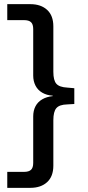

<svg xmlns="http://www.w3.org/2000/svg" viewBox="-20 -725 423 925"><path d="M15 180V103H96Q119 103 129.5 93Q140 83 140 60V-164Q140 -192 151 -213Q162 -234 183.5 -246.5Q205 -259 234 -262V-264Q205 -266 183.5 -278.5Q162 -291 151 -312.5Q140 -334 140 -361V-585Q140 -608 129.5 -618Q119 -628 96 -628H15V-705H126Q177 -705 207 -677.5Q237 -650 237 -598V-379Q237 -338 251.5 -321.5Q266 -305 304 -303L338 -300V-224L304 -222Q266 -221 251.5 -204Q237 -187 237 -146V73Q237 125 207 152.5Q177 180 126 180Z"/></svg>

Font: Nunito Sans 12pt ExtraLight 8pt Medium
Style: Regular
Weight: 500
Version: Version 3.101;gftools[0.9.27]